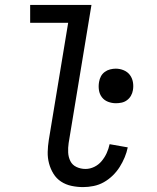

<svg xmlns="http://www.w3.org/2000/svg" viewBox="-20 -755 640 783"><path d="M319 8Q295 8 271.5 3Q248 -2 229 -14.5Q210 -27 198 -46.5Q186 -66 180 -88.5Q174 -111 174.5 -135Q175 -159 179 -184L258 -662H103V-735H353L260 -172Q257 -152 258 -133Q259 -114 267 -98Q275 -82 292 -74Q309 -66 329 -66Q347 -66 364.5 -74.5Q382 -83 394.5 -98Q407 -113 415 -130.5Q423 -148 427 -167L501 -154Q497 -134 488.5 -113.5Q480 -93 468 -74Q456 -55 439.5 -39Q423 -23 403.5 -12Q384 -1 362 3.5Q340 8 319 8ZM453 -334Q436 -334 420.5 -340Q405 -346 395.5 -358.5Q386 -371 383.5 -387.5Q381 -404 384 -421Q386 -433 391.5 -443.5Q397 -454 407 -461.5Q417 -469 429 -472Q441 -475 452 -475Q469 -475 484.5 -468.5Q500 -462 509.5 -449.5Q519 -437 522 -420.5Q525 -404 522 -387Q520 -375 514 -364.5Q508 -354 498 -346.5Q488 -339 476 -336.5Q464 -334 453 -334Z"/></svg>

Font: Iosevka HT Extended
Style: Italic
Weight: 400
Width: 7
Italic angle: -9°
Monospace: yes
Designer: Belleve Invis
Foundry: Belleve Invis
Version: Version 32.3.0; ttfautohint (v1.8.4)